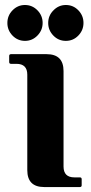

<svg xmlns="http://www.w3.org/2000/svg" viewBox="-20 -756 367 776"><path d="M158.7 0Q90.3 0 90.3 -68.4V-454.1Q90.3 -498 46.4 -498H24.4Q17.1 -498 17.1 -505.4V-529.8Q17.1 -537.1 24.4 -537.1H168.5Q236.8 -537.1 236.8 -468.8V-83Q236.8 -39.1 280.8 -39.1H302.7Q310.1 -39.1 310.1 -31.7V-7.3Q310.1 0 302.7 0ZM174.8 -663.1Q174.8 -692.9 195.8 -713.9Q216.8 -735.8 246.3 -735.8Q275.9 -735.8 296.6 -714.4Q317.4 -692.9 317.4 -663.3Q317.4 -633.8 296.6 -612.3Q275.9 -590.8 246.1 -590.8Q216.3 -590.8 195.6 -612.3Q174.8 -633.8 174.8 -663.1ZM81.1 -590.8Q51.3 -590.8 30.5 -612.3Q9.8 -633.8 9.8 -663.1Q9.8 -692.9 30.3 -713.9Q51.3 -735.8 80.8 -735.8Q110.4 -735.8 131.3 -714.4Q152.3 -692.9 152.3 -663.3Q152.3 -633.8 131.3 -612.3Q110.4 -590.8 81.1 -590.8Z"/></svg>

Font: Simply Serif
Style: Bold
Weight: 700
Designer: Wojciech Kalinowski "wmk69" (wmk69@o2.pl)
Foundry: Wojciech Kalinowski "wmk69" (wmk69@o2.pl)
Version: Version 1.0.0; 2022-02-18